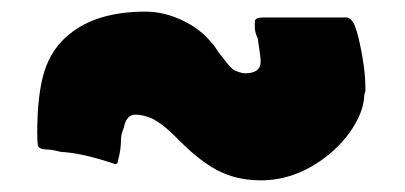

<svg xmlns="http://www.w3.org/2000/svg" viewBox="-20 -540 696 330"><path d="M428 -230Q374 -230 333 -260Q317 -271 299 -288Q294 -293 277 -309.5Q260 -326 244 -335Q227 -343 213 -343Q197 -343 193 -321Q188 -309 188 -301Q188 -283 183 -265Q183 -258 178 -258Q175 -258 175 -259Q148 -268 125.5 -273Q103 -278 84 -279Q77 -281 71 -282Q65 -283 63 -283Q46 -283 45 -290.5Q44 -298 44 -311Q44 -379 56.5 -418Q69 -457 99 -481Q146 -520 230 -520Q262 -520 293.5 -505Q325 -490 344 -466Q347 -464 355 -451Q363 -441 369.5 -432.5Q376 -424 383 -419Q395 -414 401 -414Q428 -414 428 -434Q428 -438 427.5 -442.5Q427 -447 426 -453L423 -474Q419 -482 418 -491V-503Q418 -510 433 -510H575Q582 -510 588 -500Q593 -489 597.5 -469.5Q602 -450 605 -428.5Q608 -407 608 -390V-383Q606 -379 606 -375Q605 -353 591 -328Q577 -303 553 -281Q495 -230 428 -230Z"/></svg>

Font: Sigmar
Style: Regular
Weight: 400
Designer: Vernon Adams
Foundry: Vernon Adams
Version: Version 1.000; ttfautohint (v1.8.4.7-5d5b);gftools[0.9.24]